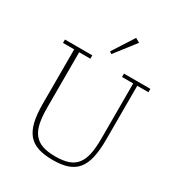

<svg xmlns="http://www.w3.org/2000/svg" viewBox="-216 -1079 1149 1234"><g transform="rotate(30 358.0 -462.0)"><path d="M360 12Q294 12 249 -3Q204 -18 176.5 -51.5Q149 -85 136.5 -138.5Q124 -192 124 -270V-673H41V-698H244V-673H161V-264Q161 -197 170.5 -150Q180 -103 203.5 -73Q227 -43 265.5 -29.5Q304 -16 362 -16Q420 -16 458.5 -29.5Q497 -43 520 -73Q543 -103 552.5 -150Q562 -197 562 -264V-673H479V-698H675V-673H592V-273Q592 -196 580 -141.5Q568 -87 541 -53Q514 -19 469.5 -3.5Q425 12 360 12ZM330 -777 432 -936 464 -918 346 -766Z"/></g></svg>

Font: IBM Plex Serif ExtLt
Style: Regular
Weight: 200
Designer: Mike Abbink, Paul van der Laan, Pieter van Rosmalen
Foundry: Bold Monday
Version: Version 3.001